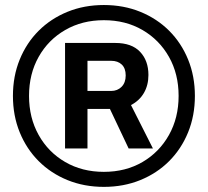

<svg xmlns="http://www.w3.org/2000/svg" viewBox="-20 -718 812 750"><path d="M385.7 12Q308.7 12 243.7 -14.5Q178.7 -41 131.1 -88.6Q83.5 -136.2 57 -201.2Q30.5 -266.2 30.5 -343.4Q30.5 -420.4 57 -485.4Q83.5 -550.4 131.1 -597.9Q178.7 -645.4 243.7 -671.9Q308.7 -698.4 385.7 -698.4Q462.9 -698.4 528 -671.9Q593.1 -645.4 640.7 -597.9Q688.3 -550.4 714.8 -485.4Q741.3 -420.4 741.3 -343.4Q741.3 -266.2 714.8 -201.2Q688.3 -136.2 640.7 -88.6Q593.1 -41 528 -14.5Q462.9 12 385.7 12ZM385.7 -46.7Q470.8 -46.7 536.6 -85.1Q602.3 -123.5 640 -190.7Q677.7 -257.9 677.7 -343.4Q677.7 -429.2 640 -495.9Q602.3 -562.6 536.6 -600.8Q470.8 -639.1 385.7 -639.1Q300.8 -639.1 234.7 -600.8Q168.5 -562.6 131 -495.9Q93.4 -429.2 93.4 -343.4Q93.4 -257.9 131 -190.7Q168.5 -123.5 234.7 -85.1Q300.8 -46.7 385.7 -46.7ZM234.1 -138V-550.2H430.3Q494.5 -550.2 527.1 -515.7Q559.8 -481.2 559.8 -425.2Q559.8 -385.4 542.2 -355Q524.6 -324.7 491.7 -307.6L577.4 -138H482.5L409.3 -292.6H321.7V-138ZM321.7 -362.7H414.2Q438.8 -362.7 454.9 -378.9Q471 -395.1 471 -423.3Q471 -451.2 455.7 -465.8Q440.3 -480.5 414.2 -480.5H321.7Z"/></svg>

Font: Archivo Variable SemiBold
Style: Regular
Weight: 600
Designer: Hector Gatti
Foundry: Omnibus-Type
Version: Version 2.001